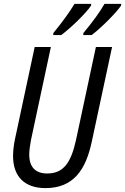

<svg xmlns="http://www.w3.org/2000/svg" viewBox="-20 -955 642 985"><path d="M408 -786 407 -775H450C498 -811 574 -887 601 -926L602 -935H516C494 -896 453 -839 408 -786ZM254 -786 253 -775H294C345 -813 420 -886 447 -926L448 -935H362C339 -896 298 -839 254 -786ZM213 10C356 10 420 -82 451 -229L555 -714H472L370 -237C344 -119 305 -65 222 -65C162 -65 130 -98 130 -162C130 -182 134 -211 139 -237L241 -714H158L57 -242C50 -209 47 -178 47 -154C47 -50 106 10 213 10Z"/></svg>

Font: Noto Sans Condensed
Style: Italic
Weight: 400
Width: 3
Italic angle: -12°
Designer: Monotype Design Team
Foundry: Monotype Imaging Inc.
Version: Version 2.013